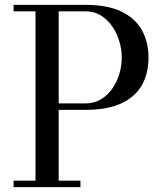

<svg xmlns="http://www.w3.org/2000/svg" viewBox="-20 -770 688 790"><path d="M331 -750Q421.5 -750 478.8 -722.8Q536 -695.5 563.5 -646.5Q591 -597.5 591 -532.5Q591 -467.5 563.5 -419.2Q536 -371 478.8 -344.5Q421.5 -318 331 -318H221.5V-26.5H311V0H36V-26.5H126V-723.5H36V-750ZM221.5 -344.5H331Q367 -344.5 394.8 -361Q422.5 -377.5 441.8 -405Q461 -432.5 471 -465.8Q481 -499 481 -532.5Q481 -566 471 -599.8Q461 -633.5 441.8 -661.5Q422.5 -689.5 394.8 -706.5Q367 -723.5 331 -723.5H221.5Z"/></svg>

Font: Bodoni Moda 9pt
Style: Regular
Weight: 400
Designer: Owen Earl
Foundry: indestructible type
Version: Version 2.005